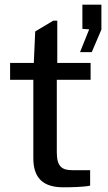

<svg xmlns="http://www.w3.org/2000/svg" viewBox="-20 -798 462 818"><path d="M366 -458V-530H224V-710H207L130 -664L124 -530H23V-458H122V-124C122 -39 164 0 250 0C280 0 335 -1 364 -7V-73H287C244 -73 222 -89 222 -149V-458ZM321 -576H371L412 -672V-778H331V-675L360 -673Z"/></svg>

Font: Bisquit Text
Style: Regular
Weight: 400
Version: Version 1.004;Glyphs 3.2.3 (3260)